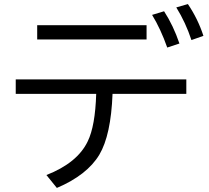

<svg xmlns="http://www.w3.org/2000/svg" viewBox="-20 -883 1039 953"><path d="M58.1 -488.8H904.8V-417H538.6Q530.8 -212.4 473.1 -115.2Q412.6 -14.2 262.2 49.8L210.4 -14.2Q364.7 -74.7 415.5 -181.6Q452.6 -257.3 457.5 -417H58.1ZM164.6 -757.8H707.5V-687H164.6ZM810.1 -647Q777.8 -738.8 734.9 -809.1L794.4 -827.1Q840.3 -756.3 870.6 -667ZM930.2 -684.1Q901.9 -770.5 855 -846.2L912.6 -862.8Q962.4 -789.1 989.7 -705.1Z"/></svg>

Font: UDEV Gothic 35
Style: Regular
Weight: 400
Version: v2.1.0; ttfautohint (v1.8.4.7-5d5b-dirty) -l 6 -r 45 -G 200 